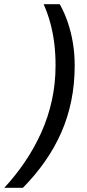

<svg xmlns="http://www.w3.org/2000/svg" viewBox="-95 -734 413 912"><path d="M-74.7 158.2Q-20.5 99.6 23.9 33.9Q68.4 -31.7 101.1 -104.5Q133.8 -177.2 151.4 -257.1Q168.9 -336.9 168.9 -423.8Q168.9 -479.5 162.6 -529.8Q156.2 -580.1 143.6 -626.2Q130.9 -672.4 112.3 -713.9H189Q211.9 -672.9 227.5 -626.2Q243.2 -579.6 251.5 -528.8Q259.8 -478 259.8 -422.9Q259.8 -334 243.4 -254.4Q227.1 -174.8 195.6 -103.5Q164.1 -32.2 118.4 33Q72.8 98.1 13.7 158.2Z"/></svg>

Font: Open Sans Medium
Style: Italic
Weight: 500
Italic angle: -12°
Designer: Monotype Design Team
Foundry: Monotype Imaging Inc.
Version: Version 3.000